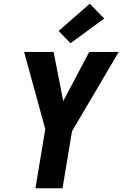

<svg xmlns="http://www.w3.org/2000/svg" viewBox="-20 -1015 660 1035"><path d="M171 0 224 -319 110 -735H269L321 -470L461 -735H620L368 -307L317 0ZM360 -782 296 -848 464 -995 542 -915Z"/></svg>

Font: Iosevka Heavy Extended Oblique
Style: Regular
Weight: 900
Width: 7
Italic angle: -9°
Monospace: yes
Designer: Belleve Invis
Foundry: Belleve Invis
Version: Version 32.5.0; ttfautohint (v1.8.4)